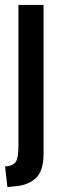

<svg xmlns="http://www.w3.org/2000/svg" viewBox="-22 -514 248 776"><path d="M8 242 -1.5 159Q31 156.5 41.8 140.2Q52.5 124 52.5 75V-494H154V108.5Q154 177 122.8 206Q91.5 235 39 239Z"/></svg>

Font: Cabin Condensed Medium
Style: Regular
Weight: 500
Width: 3
Designer: Pablo Impallari
Foundry: Pablo Impallari. http://www.impallari.com Igino Marini. http://www.ikern.com
Version: Version 3.001; ttfautohint (v1.8.3)